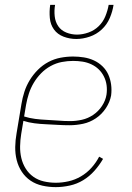

<svg xmlns="http://www.w3.org/2000/svg" viewBox="-20 -760 540 788"><path d="M209 8Q181 8 154 2Q127 -4 105.5 -18.5Q84 -33 69.5 -55Q55 -77 48.5 -103Q42 -129 42.5 -157Q43 -185 48 -213L68 -333Q72 -358 80 -383Q88 -408 102 -431Q116 -454 135.5 -473.5Q155 -493 178.5 -505.5Q202 -518 228 -523Q254 -528 280 -528Q302 -528 324 -524.5Q346 -521 365.5 -512Q385 -503 400.5 -488Q416 -473 424.5 -454Q433 -435 436 -413Q439 -391 436 -368Q431 -341 414.5 -316Q398 -291 373.5 -274.5Q349 -258 321 -252Q293 -246 265 -246Q241 -246 217.5 -247.5Q194 -249 169.5 -250Q145 -251 121.5 -254Q98 -257 76 -264L67 -210Q63 -185 62.5 -160Q62 -135 67.5 -111.5Q73 -88 85.5 -68Q98 -48 117 -34.5Q136 -21 160 -15.5Q184 -10 209 -10Q235 -10 261.5 -16Q288 -22 312 -36Q336 -50 355 -71Q374 -92 387 -117L403 -108Q388 -82 367.5 -59Q347 -36 321.5 -20.5Q296 -5 266.5 1.5Q237 8 209 8ZM269 -263Q292 -263 316.5 -268.5Q341 -274 362.5 -288.5Q384 -303 398.5 -325Q413 -347 417 -371Q420 -391 417.5 -410Q415 -429 406.5 -446Q398 -463 385 -475.5Q372 -488 355 -496Q338 -504 319 -507Q300 -510 280 -510Q257 -510 233.5 -505.5Q210 -501 188 -489Q166 -477 148.5 -459Q131 -441 118.5 -420Q106 -399 98.5 -376Q91 -353 87 -330L79 -282Q101 -275 124.5 -272Q148 -269 172.5 -268Q197 -267 220.5 -265Q244 -263 269 -263ZM293 -600Q266 -600 241 -609.5Q216 -619 201.5 -639Q187 -659 184.5 -686Q182 -713 186 -740H206Q202 -717 204.5 -693.5Q207 -670 219 -652.5Q231 -635 252 -626.5Q273 -618 296 -618Q319 -618 343 -626.5Q367 -635 385 -652.5Q403 -670 412.5 -693.5Q422 -717 426 -740H446Q442 -713 430.5 -686Q419 -659 397.5 -639Q376 -619 348 -609.5Q320 -600 293 -600Z"/></svg>

Font: Iosevka Curly Slab Thin
Style: Italic
Weight: 100
Italic angle: -9°
Monospace: yes
Designer: Belleve Invis
Foundry: Belleve Invis
Version: Version 22.1.2; ttfautohint (v1.8.4)